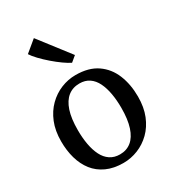

<svg xmlns="http://www.w3.org/2000/svg" viewBox="-208 -978 989 1100"><g transform="rotate(-30 286.5 -428.0)"><path d="M31.5 -274.5Q31.5 -344.5 53.2 -398Q75 -451.5 112.2 -488.2Q149.5 -525 196.2 -544Q243 -563 292.5 -563Q379 -563 434 -525Q489 -487 515.2 -422.5Q541.5 -358 541.5 -277.5Q541.5 -207 519.8 -153.2Q498 -99.5 460.8 -63Q423.5 -26.5 376.8 -7.8Q330 11 280.5 11Q216 11 168.8 -10.8Q121.5 -32.5 91.2 -71.2Q61 -110 46.2 -162Q31.5 -214 31.5 -274.5ZM287.5 -41.5Q331.5 -41.5 362.5 -66.8Q393.5 -92 410 -142.5Q426.5 -193 426.5 -269Q426.5 -319.5 418.8 -363.5Q411 -407.5 394.8 -440.5Q378.5 -473.5 352 -491.8Q325.5 -510 287.5 -510Q243 -510 211.5 -485Q180 -460 163.2 -409.8Q146.5 -359.5 146.5 -283Q146.5 -231.5 154.5 -187.5Q162.5 -143.5 179 -110.8Q195.5 -78 222.5 -59.8Q249.5 -41.5 287.5 -41.5ZM310.5 -634Q291.5 -643 263.2 -663Q235 -683 205.5 -708.5Q176 -734 152 -759.2Q128 -784.5 116.5 -803L192 -865.5L347.5 -664L311.5 -634Z"/></g></svg>

Font: Merriweather 36pt
Style: Regular
Weight: 400
Designer: Eben Sorkin
Foundry: Eben Sorkin
Version: Version 2.100